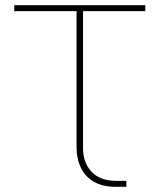

<svg xmlns="http://www.w3.org/2000/svg" viewBox="-20 -720 615 740"><path d="M425 0Q377 0 343.5 -18.5Q310 -37 292.5 -72Q275 -107 275 -154V-677H35V-700H540V-677H300V-149Q300 -93 333 -58Q366 -23 427 -23H467V0Z"/></svg>

Font: MuseoModerno Thin Thin
Style: Regular
Weight: 250
Version: Version 1.003